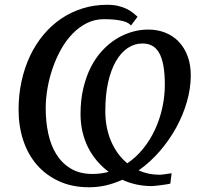

<svg xmlns="http://www.w3.org/2000/svg" viewBox="-20 -771 851 802"><path d="M57.6 -312.5Q57.6 -375 70.1 -431.9Q82.5 -488.8 105.5 -537.4Q128.4 -585.9 161.4 -625.5Q194.3 -665 235.4 -692.9Q276.4 -720.7 324.7 -735.8Q373 -751 427.2 -751Q454.1 -751 474.1 -746.1Q494.1 -741.2 509 -733.9Q523.9 -726.6 534.9 -717.8Q545.9 -709 554.7 -701.2L527.3 -664.6Q523.9 -668.9 516.4 -673.8Q508.8 -678.7 495.6 -682.4Q482.4 -686 462.4 -688.5Q442.4 -690.9 414.6 -690.9Q375.5 -690.9 342.5 -674.3Q309.6 -657.7 282.5 -629.6Q255.4 -601.6 234.6 -564.2Q213.9 -526.9 199.7 -485.6Q185.5 -444.3 178.2 -401.1Q170.9 -357.9 170.9 -318.4Q170.9 -263.7 181.4 -214.1Q191.9 -164.6 215.3 -126.7Q238.8 -88.9 275.9 -66.7Q313 -44.4 366.2 -44.4Q401.9 -44.4 434.1 -53.2Q408.2 -72.3 386.5 -97.4Q364.7 -122.6 349.1 -152.8Q333.5 -183.1 325 -218.8Q316.4 -254.4 316.4 -294.4Q316.4 -352.5 327.9 -401.6Q339.4 -450.7 359.1 -489.7Q378.9 -528.8 406 -558.3Q433.1 -587.9 464.6 -607.7Q496.1 -627.4 530.3 -637.5Q564.5 -647.5 599.1 -647.5Q638.2 -647.5 670.9 -634.3Q703.6 -621.1 727.1 -596.4Q750.5 -571.8 763.7 -536.4Q776.9 -501 776.9 -456.1Q776.9 -402.8 761 -346.9Q745.1 -291 716.3 -238.5Q687.5 -186 647.5 -139.6Q607.4 -93.3 559.1 -59.1Q599.6 -41 647 -41Q649.4 -41 656.5 -41.7Q663.6 -42.5 671.6 -43.7Q679.7 -44.9 687 -45.9Q694.3 -46.9 696.8 -47.4L691.4 -3.9Q685.1 -2.4 674.3 -0.7Q663.6 1 652.1 2.4Q640.6 3.9 630.1 5.1Q619.6 6.3 613.8 6.3Q581.5 6.3 550.8 -0.2Q520 -6.8 490.7 -20Q457.5 -4.9 423.1 3.2Q388.7 11.2 352.1 11.2Q281.7 11.2 227.1 -13.7Q172.4 -38.6 134.5 -82Q96.7 -125.5 77.1 -184.8Q57.6 -244.1 57.6 -312.5ZM511.7 -88.9Q548.8 -113.8 578.1 -150.1Q607.4 -186.5 627.4 -229.7Q647.5 -272.9 658 -320.8Q668.5 -368.7 668.5 -416.5Q668.5 -464.4 662.4 -497.3Q656.2 -530.3 644.3 -550.8Q632.3 -571.3 615 -580.3Q597.7 -589.4 575.2 -589.4Q542 -589.4 513.7 -570.6Q485.4 -551.8 464.4 -515.6Q443.4 -479.5 431.6 -427Q419.9 -374.5 419.9 -307.1Q419.9 -237.3 444.1 -180.9Q468.3 -124.5 511.7 -88.9Z"/></svg>

Font: Merriweather
Style: Italic
Weight: 400
Italic angle: -7°
Designer: Eben Sorkin ( eben@eyebytes.com )
Foundry: Eben Sorkin ( eben@eyebytes.com )
Version: Version 1.005; ttfautohint (v0.97) -l 13 -r 13 -G 200 -x 24 